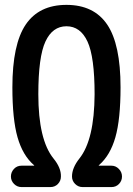

<svg xmlns="http://www.w3.org/2000/svg" viewBox="-20 -760 540 780"><path d="M118.2 -86.9Q119.1 -86.9 119.1 -87.9L117.2 -89.8Q72.3 -128.9 51.3 -202.1Q30.3 -275.4 30.3 -405.3Q30.3 -580.1 84.5 -660.2Q138.7 -740.2 250 -740.2Q361.3 -740.2 415.5 -660.2Q469.7 -580.1 469.7 -405.3Q469.7 -275.4 448.7 -202.1Q427.7 -128.9 382.8 -89.8L380.9 -87.9Q380.9 -86.9 381.8 -86.9H432.6Q450.2 -86.9 462.9 -73.7Q475.6 -60.5 475.6 -43Q475.6 -25.4 463.4 -12.7Q451.2 0 432.6 0H315.4Q297.9 0 285.2 -12.7Q272.5 -25.4 272.5 -43Q272.5 -78.1 302.7 -116.2Q363.3 -192.4 364.3 -377Q364.3 -529.3 335.4 -591.3Q306.6 -653.3 250 -653.3Q193.4 -653.3 164.6 -591.3Q135.7 -529.3 135.7 -377Q135.7 -192.4 197.3 -116.2Q228.5 -78.1 227.5 -43Q227.5 -25.4 215.3 -12.7Q203.1 0 184.6 0H67.4Q49.8 0 37.1 -12.7Q24.4 -25.4 24.4 -43Q24.4 -60.5 36.6 -73.7Q48.8 -86.9 67.4 -86.9Z"/></svg>

Font: Rounded-X Mgen+ 1mn medium
Style: Regular
Weight: 500
Designer: [Source Han Sans]
Ryoko NISHIZUKA  (kana & ideographs); Paul D. Hunt (Latin, Greek & Cyrillic); Wenlong ZHANG  (bopomofo
Version: Version 1.059.20150602